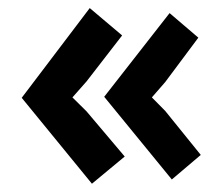

<svg xmlns="http://www.w3.org/2000/svg" viewBox="-20 -482 540 466"><path d="M232.9 -247.1 391.6 -450.2 461.4 -390.6 380.9 -282.7 348.6 -245.6 380.9 -212.9 467.3 -106 397 -46.4ZM32.7 -244.6 197.8 -462.4 276.4 -396 189.9 -284.2 155.8 -245.6 189.9 -211.9 282.7 -102.1 203.1 -36.1Z"/></svg>

Font: PT Astra Sans
Style: Bold
Weight: 700
Designer: A.Korolkova, I. Chaeva
Foundry: ParaType Ltd
Version: Version 1.001; ttfautohint (v1.6)